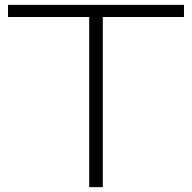

<svg xmlns="http://www.w3.org/2000/svg" viewBox="-20 -770 790 790"><path d="M347 -720H403V0H347ZM13 -750H737V-700H13Z"/></svg>

Font: Unbounded ExtraLight
Style: Regular
Weight: 250
Designer: Luke Prowse, Jean-Baptiste Morizot, Fátima Lázaro, Florian Runge
Foundry: NaN
Version: Version 1.701;gftools[0.9.28.dev5+ged2979d]